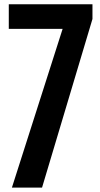

<svg xmlns="http://www.w3.org/2000/svg" viewBox="-20 -854 454 874"><path d="M265.1 -722.7 34.2 0H171.4L400.9 -767.6V-834.5H20V-722.7Z"/></svg>

Font: Fjalla One
Style: Regular
Weight: 400
Designer: Irina Smirnova
Foundry: Irina Smirnova
Version: Version 1.001